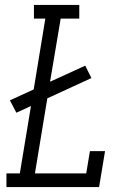

<svg xmlns="http://www.w3.org/2000/svg" viewBox="-20 -755 540 775"><path d="M6 0V-55H60L105 -327L46 -300L20 -350L116 -394L163 -680H117V-735H300V-680H225L182 -425L324 -490L349 -440L171 -358L121 -55H328L343 -145H404L380 0Z"/></svg>

Font: Iosevka Slab Light
Style: Italic
Weight: 300
Italic angle: -9°
Monospace: yes
Designer: Belleve Invis
Foundry: Belleve Invis
Version: Version 11.1.1; ttfautohint (v1.8.3)